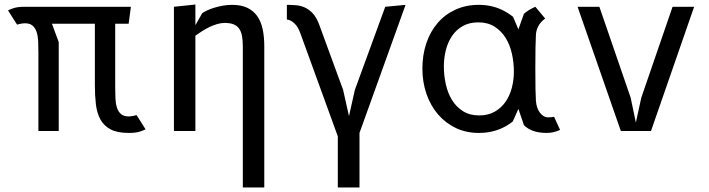

<svg xmlns="http://www.w3.org/2000/svg" viewBox="-20 -580 3140 850"><path d="M490 -475V-194.5Q490 -168.5 491 -145Q492 -121.5 497.8 -103.5Q503.5 -85.5 515.8 -75Q528 -64.5 550 -64.5Q555.5 -64.5 561.5 -65.5Q567.5 -66.5 573 -67.5Q578.5 -69 584.5 -70.5L624.5 -7.5Q616 -3 598.5 2.8Q581 8.5 550 8.5Q499 8.5 469.2 -7.5Q439.5 -23.5 424.2 -51.8Q409 -80 404.5 -118.5Q400 -157 400 -201.5V-475H210L240 -393.5V0H150V-347Q150 -373 149 -396.5Q148 -420 142.2 -438Q136.5 -456 124.2 -466.5Q112 -477 90 -477Q84.5 -477 78.2 -476Q72 -475 67 -474Q61 -472.5 55.5 -471L15.5 -534Q24 -538.5 41.2 -544.2Q58.5 -550 89 -550H559.5L549.5 -475Z M845 0H750V-550L845 -560V-468.5L875.5 -522Q884.5 -528 898.5 -534.5Q912.5 -541 929.8 -546.2Q947 -551.5 967 -555Q987 -558.5 1007.5 -558.5Q1047 -558.5 1074.2 -545.8Q1101.5 -533 1118.5 -509Q1135.5 -485 1142.8 -451Q1150 -417 1150 -375V250H1055V-375Q1055 -402 1051.2 -421.5Q1047.5 -441 1038.2 -453.8Q1029 -466.5 1013.5 -472.5Q998 -478.5 975 -478.5Q958 -478.5 940.5 -473.2Q923 -468 906.2 -459.8Q889.5 -451.5 873.8 -441.5Q858 -431.5 845 -422Z M1250 -558.5Q1268.5 -558.5 1289 -557Q1309.5 -555.5 1328.5 -547.2Q1347.5 -539 1364.5 -521Q1381.5 -503 1393.5 -470L1499 -182L1525 -66L1551 -182L1685.5 -550L1775.5 -558.5L1571.5 8.5V250H1475.5V23.5L1309 -434.5Q1300.5 -457 1290.5 -468.8Q1280.5 -480.5 1271.5 -486Q1261 -492.5 1250 -493.5Z M2393.5 -498Q2355 -469.5 2352.5 -425.5Q2350 -381.5 2350 -276Q2350 -169 2352.5 -134.5Q2355 -100 2371 -80.2Q2387 -60.5 2405 -60.5Q2416 -60.5 2421.5 -61.2Q2427 -62 2433 -63L2459.5 -5Q2431.5 8.5 2400 8.5Q2333.5 8.5 2299.5 -26L2275 -98L2250 -42Q2228.5 -25 2203 -13Q2156.5 8.5 2099.5 8.5Q2044 8.5 1998.2 -13.2Q1952.5 -35 1919.5 -73.2Q1886.5 -111.5 1868.2 -163.8Q1850 -216 1850 -276.5Q1850 -337 1867.5 -388.8Q1885 -440.5 1917.5 -478.2Q1950 -516 1996.2 -537.2Q2042.5 -558.5 2099.5 -558.5Q2155 -558.5 2201 -537Q2228.5 -524 2251.5 -505.5L2275 -450L2299.5 -519Q2318.5 -536 2350 -550ZM2255 -263Q2255 -303.5 2246.2 -342.5Q2237.5 -381.5 2218.5 -412.2Q2199.5 -443 2169.5 -462Q2139.5 -481 2097.5 -481Q2057.5 -481 2028.5 -464.5Q1999.5 -448 1981 -420.5Q1962.5 -393 1953.8 -358Q1945 -323 1945 -286Q1945 -245.5 1953.8 -206.5Q1962.5 -167.5 1981.2 -137Q2000 -106.5 2029.8 -87.8Q2059.5 -69 2101.5 -69Q2141 -69 2170 -85.5Q2199 -102 2218 -129.2Q2237 -156.5 2246 -191.5Q2255 -226.5 2255 -263Z M2728.5 0 2537 -550H2633.5L2772 -147.5L2795 -37.5L2819 -147.5L2957.5 -550H3053L2862 0Z"/></svg>

Font: B612
Style: Regular
Weight: 400
Designer: Nicolas Chauveau, Thomas Paillot, Jonathan Favre-Lamarine, Jean-Luc Vinot
Foundry: AIRBUS
Version: Version 1.008